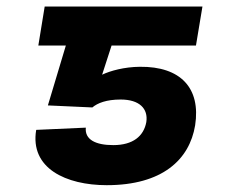

<svg xmlns="http://www.w3.org/2000/svg" viewBox="-20 -548 695 577"><path d="M257.5 -225.1C273.1 -238.3 299.7 -248.9 342.7 -248.9C398.8 -248.9 425.8 -221.6 419.7 -181.1C411.9 -138.8 379.6 -111.9 320.3 -111.9C266.7 -111.9 234.4 -128.9 237.9 -164.4L88.8 -157.7C69.2 -41.9 179 8.5 300.8 8.5C467.7 8.5 549.4 -68.2 566.4 -171.2C583.8 -283 523.1 -348.7 400.2 -347.3C353.7 -346.9 311.1 -335.2 286.9 -323.5L315.3 -411.2H568.9L588.4 -528.4H114.3L95.2 -411.2H177.9L123.9 -231.2Z"/></svg>

Font: Magic Ui Pro
Style: Bold Italic
Weight: 700
Italic angle: -9.39999°
Designer: Stefan Endress, Andreas Faust
Version: Version 1.000;FEAKit 1.0